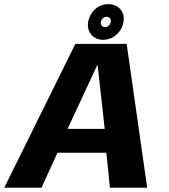

<svg xmlns="http://www.w3.org/2000/svg" viewBox="-44 -882 794 902"><path d="M-24 0H151L226 -164.5H455.5L472.5 0H647.5L551 -676H310ZM273.5 -276.5 413 -576.5H414.5L448 -276.5ZM440.5 -695Q464 -695 484.5 -706.2Q505 -717.5 518.8 -736.5Q532.5 -755.5 536 -779Q542 -814.5 521.5 -838.5Q501 -862.5 465.5 -862.5Q441.5 -862.5 421.2 -851.8Q401 -841 387.8 -822Q374.5 -803 370 -779Q364.5 -743.5 385 -719.2Q405.5 -695 440.5 -695ZM449 -754.5Q440 -754.5 434.2 -761.8Q428.5 -769 429.5 -779Q432 -789.5 439.8 -796.2Q447.5 -803 457 -803Q466.5 -803 472.5 -796.2Q478.5 -789.5 476 -779Q475 -769 467 -761.8Q459 -754.5 449 -754.5Z"/></svg>

Font: Anybody
Style: Bold Italic
Weight: 700
Italic angle: -10°
Designer: Tyler Finck
Foundry: Etcetera Type Company
Version: Version 1.113;gftools[0.9.25]